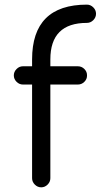

<svg xmlns="http://www.w3.org/2000/svg" viewBox="-20 -801 431 821"><path d="M351.6 -781.2Q367.2 -781.2 378.9 -769.5Q390.6 -757.8 390.6 -742.2Q390.6 -726.6 378.9 -714.8Q367.2 -703.1 351.6 -703.1Q195.3 -703.1 195.3 -546.9V-517.6H313Q329.1 -517.6 340.8 -505.9Q352.5 -494.1 352.1 -478.5Q352.5 -462.9 340.8 -451.2Q329.1 -439.5 313 -439.5H195.3V-39.1Q195.3 -23.4 183.6 -11.7Q171.9 0 156.2 0Q140.6 0 128.9 -11.7Q117.2 -23.4 117.2 -39.1V-439.5H78.1Q62.5 -439.5 50.8 -451.2Q39.1 -462.9 39.1 -478.5Q39.1 -494.1 50.8 -505.9Q62.5 -517.6 78.1 -517.6H117.2V-546.9Q117.2 -781.2 351.6 -781.2Z"/></svg>

Font: Comfortaa
Style: Regular
Weight: 400
Designer: Johan Aakerlund
Foundry: Johan Aakerlund
Version: Version 2.001; ttfautohint (v1.4.1)